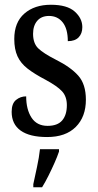

<svg xmlns="http://www.w3.org/2000/svg" viewBox="-20 -566 410 807"><path d="M178 10Q105 10 67 -17Q29 -44 29 -96Q29 -131 47.5 -146Q66 -161 90 -161Q90 -106 112.5 -71.5Q135 -37 180 -37Q222 -37 241.5 -60Q261 -83 261 -124Q261 -160 241 -182Q221 -204 171 -231Q125 -255 96 -277.5Q67 -300 53.5 -329.5Q40 -359 40 -402Q40 -472 82.5 -509Q125 -546 194 -546Q262 -546 294 -517.5Q326 -489 326 -452Q326 -425 310.5 -409Q295 -393 265 -393Q265 -445 243.5 -472Q222 -499 186 -499Q154 -499 136.5 -478.5Q119 -458 119 -424Q119 -384 140.5 -363Q162 -342 215 -315Q277 -284 309 -248Q341 -212 341 -147Q341 -75 298.5 -32.5Q256 10 178 10ZM120 208Q127 175 135.5 136Q144 97 148 61H228V71Q221 92 209 119Q197 146 183.5 173Q170 200 157 221H120Z"/></svg>

Font: Noto Serif Myanmar ExtraCondensed Medium
Style: Regular
Weight: 500
Width: 2
Designer: Ben Mitchell and the Monotype Design Team
Foundry: Monotype Imaging Inc.
Version: Version 2.106; ttfautohint (v1.8.4.7-5d5b)